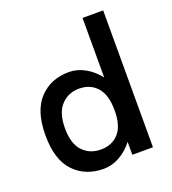

<svg xmlns="http://www.w3.org/2000/svg" viewBox="-116 -684 703 786"><g transform="rotate(-20 236.0 -291.0)"><path d="M332 -596.2H421.9V0H332V-56.2Q306.6 -23.4 272.9 -4.6Q239.3 14.2 203.1 14.2Q124 14.2 74.5 -37.6Q24.9 -89.4 24.9 -195.8Q24.9 -302.2 74.5 -354.7Q124 -407.2 203.1 -407.2Q239.3 -407.2 272.9 -388.4Q306.6 -369.6 332 -336.9ZM326.2 -195.8Q326.2 -263.7 296.9 -296.4Q267.6 -329.1 219.2 -329.1Q171.9 -329.1 140.9 -296.1Q109.9 -263.2 109.9 -195.8Q109.9 -128.9 140.4 -96.4Q170.9 -64 219.2 -64Q267.6 -64 296.9 -96.2Q326.2 -128.4 326.2 -195.8Z"/></g></svg>

Font: Neutral Grotesk
Style: Regular
Weight: 400
Designer: Nawras Khrais
Foundry: Nawras Khrais
Version: Version 1.000;PS 001.000;hotconv 1.0.88;makeotf.lib2.5.64775